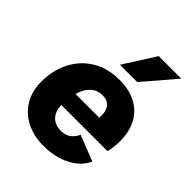

<svg xmlns="http://www.w3.org/2000/svg" viewBox="-209 -859 989 989"><g transform="rotate(45 286.0 -364.5)"><path d="M276 9Q204 9 149.5 -19Q95 -47 64.5 -97.5Q34 -148 34 -216Q34 -301 68 -367Q102 -433 165 -471Q228 -509 314 -509Q385 -509 435 -482Q485 -455 511.5 -405.5Q538 -356 538 -288Q538 -264 535.5 -243Q533 -222 528 -205H144L145 -297H417L371 -271Q374 -283 375.5 -293.5Q377 -304 377 -315Q377 -340 368.5 -357Q360 -374 344.5 -382.5Q329 -391 309 -391Q275 -391 252 -374Q229 -357 216 -329.5Q203 -302 197.5 -269.5Q192 -237 192 -207Q192 -176 203.5 -154Q215 -132 235.5 -120.5Q256 -109 283 -109Q318 -109 339 -125.5Q360 -142 371 -167L511 -112Q485 -55 422 -23Q359 9 276 9ZM369 -738H533L385 -565H259Z"/></g></svg>

Font: Kantumruy Pro
Style: Bold Italic
Weight: 700
Italic angle: -13°
Version: Version 1.002